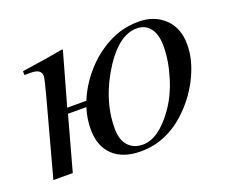

<svg xmlns="http://www.w3.org/2000/svg" viewBox="-83 -568 839 707"><g transform="rotate(-20 337.0 -215.0)"><path d="M160 -233H235Q258 -289 299.5 -336Q341 -383 394 -411Q450 -441 514 -441Q576 -441 615.5 -403.5Q655 -366 655 -301Q655 -244 626.5 -182.5Q598 -121 549 -72Q466 11 361 11Q291 11 252.5 -25.5Q214 -62 214 -128Q214 -170 227 -211H155L97 0H21L100 -292Q119 -362 119 -372Q119 -400 78 -400H53V-415Q158 -430 215 -441L218 -439ZM571 -326Q571 -371 552 -395.5Q533 -420 500 -420Q433 -420 372 -329Q298 -216 298 -101Q298 -57 319 -33.5Q340 -10 376 -10Q437 -10 497 -93Q531 -139 551 -203.5Q571 -268 571 -326Z"/></g></svg>

Font: STIX MathJax Alphabets
Style: Italic
Weight: 400
Italic angle: -16.33°
Designer: MicroPress Inc., with final additions and corrections provided by Coen Hoffman, Elsevier (retired)
Version: Version 1.1.1